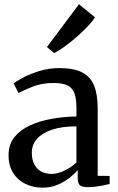

<svg xmlns="http://www.w3.org/2000/svg" viewBox="-20 -877 558 908"><path d="M181 10.5Q138.5 10.5 102 -6.5Q65.5 -23.5 43 -57.8Q20.5 -92 20.5 -144Q20.5 -193.5 48 -228Q75.5 -262.5 121.5 -283.8Q167.5 -305 224.8 -315.2Q282 -325.5 341.5 -326V-366Q341.5 -408.5 332.5 -434.5Q323.5 -460.5 300.2 -472.5Q277 -484.5 234 -484.5Q178 -484.5 135.2 -467.5Q92.5 -450.5 67.5 -437L44.5 -482Q56.5 -492.5 88.8 -509.8Q121 -527 166 -541Q211 -555 261.5 -555Q328 -555 367.8 -535Q407.5 -515 424.8 -472.8Q442 -430.5 442 -363.5V-45.5L498.5 -45V-7Q487.5 -4 470.5 -0.5Q453.5 3 434 5.5Q414.5 8 397.5 8Q371 8 359.2 0Q347.5 -8 347.5 -36.5V-72.5Q336 -58.5 312.5 -39Q289 -19.5 255.5 -4.5Q222 10.5 181 10.5ZM223.5 -54.5Q252 -54.5 284.2 -69.8Q316.5 -85 341.5 -108.5V-279.5Q272.5 -279.5 225.5 -263.5Q178.5 -247.5 154.5 -220Q130.5 -192.5 130.5 -156Q130.5 -121 142.8 -98.5Q155 -76 176.2 -65.2Q197.5 -54.5 223.5 -54.5ZM235 -626.5 202 -654.5 353.5 -857 429 -795.5Q418 -776.5 394.2 -751.5Q370.5 -726.5 341.2 -701.2Q312 -676 284.2 -655.8Q256.5 -635.5 236.5 -626.5Z"/></svg>

Font: Merriweather 48pt
Style: Regular
Weight: 400
Version: Version 2.100